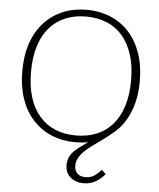

<svg xmlns="http://www.w3.org/2000/svg" viewBox="-62 -781 890 1076"><g transform="rotate(5 382.5 -243.0)"><path d="M382 -21Q447 -21 499 -42.5Q551 -64 587.5 -106Q624 -148 644 -210.5Q664 -273 664 -355Q664 -437 644 -499.5Q624 -562 587.5 -604.5Q551 -647 498.5 -668.5Q446 -690 382 -690Q318 -690 266 -668.5Q214 -647 177 -604.5Q140 -562 120.5 -499.5Q101 -437 101 -355Q101 -273 120.5 -211Q140 -149 177 -106.5Q214 -64 266 -42.5Q318 -21 382 -21ZM587 -52Q558 -28 530 -8Q502 12 477.5 30Q453 48 434 66.5Q415 85 404.5 105Q394 125 394 148Q394 176 410.5 191.5Q427 207 455 207Q488 207 509 191Q530 175 545 158L568 181Q552 199 534.5 212.5Q517 226 495.5 234Q474 242 448 242Q419 242 395.5 231Q372 220 358.5 199Q345 178 345 149Q345 124 354.5 103Q364 82 385 63Q406 44 438 22Q470 0 514 -27L502 -3Q484 4 464.5 8.5Q445 13 424.5 15Q404 17 382 17Q310 17 249.5 -8Q189 -33 144.5 -81Q100 -129 76 -198Q52 -267 52 -355Q52 -444 76 -513Q100 -582 144.5 -630Q189 -678 249.5 -703Q310 -728 383 -728Q454 -728 515 -703Q576 -678 620 -630Q664 -582 688.5 -513Q713 -444 713 -355Q713 -287 698 -230Q683 -173 655 -128Q627 -83 587 -52Z"/></g></svg>

Font: Roboto Serif 20pt Thin
Style: Regular
Weight: 250
Version: Version 1.008